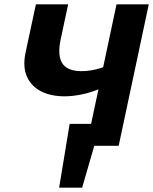

<svg xmlns="http://www.w3.org/2000/svg" viewBox="-20 -678 712 893"><path d="M255 195 304 -102H448L362 195ZM340 12 304 -102H437L411 12ZM382 0 522 -658H672L532 0ZM281 -230Q216 -230 170.5 -253.5Q125 -277 105 -322.5Q85 -368 99 -434L147 -658H297L261 -489Q252 -444 258.5 -412Q265 -380 290 -363.5Q315 -347 359 -347Q379 -347 401.5 -350.5Q424 -354 444 -360Q464 -366 475 -373L523 -313Q490 -285 447.5 -266.5Q405 -248 361 -239Q317 -230 281 -230Z"/></svg>

Font: Ysabeau Infant ExtraBold
Style: Italic
Weight: 800
Italic angle: -12°
Designer: Christian Thalmann (Catharsis Fonts)
Version: Version 2.001;gftools[0.9.30]; featfreeze: ss01,ss02,lnum